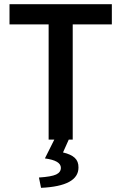

<svg xmlns="http://www.w3.org/2000/svg" viewBox="-20 -674 586 927"><path d="M214.8 0V-556.2H25.9V-653.8H520V-556.2H331.1V0H312L284.2 62Q322.3 70.8 340.8 87.9Q359.4 105 358.9 134.8Q358.9 224.6 178.2 232.9L168 183.1Q228 179.2 251 168.5Q273.9 157.7 273.9 136.2Q273.9 101.1 196.8 90.8L242.2 0Z"/></svg>

Font: SourceSansPro-Semibold
Style: Regular
Weight: 600
Designer: Paul D. Hunt
Foundry: Adobe Systems Incorporated
Version: Version 2.020;PS 2.0;hotconv 1.0.86;makeotf.lib2.5.63406